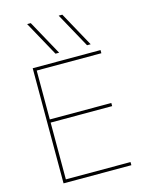

<svg xmlns="http://www.w3.org/2000/svg" viewBox="-143 -1088 910 1176"><g transform="rotate(-15 311.5 -500.0)"><path d="M110 -730H540V-710H130V-400H520V-380H130V-20H540V0H110ZM147 -1000H170L291 -780H268ZM370 -1000 491 -780H468L347 -1000Z"/></g></svg>

Font: Enso Thin
Style: Regular
Weight: 100
Designer: Coji Morishita
Foundry: UNDERFOREST DESIGN
Version: Version 1.000